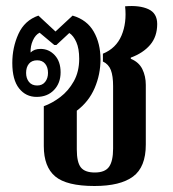

<svg xmlns="http://www.w3.org/2000/svg" viewBox="-20 -609 576 640"><path d="M295 11Q202 11 164 -21Q126 -53 126 -122V-255Q154 -265 181 -285.5Q208 -306 226 -338Q244 -370 244 -413Q244 -447 234.5 -468.5Q225 -490 211 -499L168 -459H161L112 -500Q98 -493 89.5 -474Q81 -455 82 -434Q94 -446 115 -446Q143 -446 162.5 -425Q182 -404 182 -368Q182 -332 160 -309Q138 -286 102 -286Q66 -286 43.5 -314.5Q21 -343 21 -399Q21 -451 41.5 -496Q62 -541 108 -557L165 -504L222 -557Q270 -543 292.5 -503.5Q315 -464 315 -411Q315 -361 295.5 -315.5Q276 -270 236 -240V-111Q236 -68 249.5 -51Q263 -34 296 -34Q330 -34 343.5 -53Q357 -72 357 -114V-322Q357 -356 349.5 -375.5Q342 -395 323 -404V-430Q367 -448 385 -490.5Q403 -533 397 -588Q445 -592 474.5 -578.5Q504 -565 504 -529Q504 -487 480.5 -459.5Q457 -432 416 -417V-413Q443 -402 454.5 -378.5Q466 -355 466 -326V-127Q466 -52 423.5 -20.5Q381 11 295 11ZM104 -324Q121 -324 130.5 -336Q140 -348 140 -366Q140 -385 130.5 -396.5Q121 -408 104 -408Q86 -408 76.5 -396.5Q67 -385 67 -366Q67 -348 76.5 -336Q86 -324 104 -324Z"/></svg>

Font: Noto Serif Thai Condensed SemiBold
Style: Regular
Weight: 600
Width: 3
Designer: Monotype Design Team
Foundry: Monotype Imaging Inc.
Version: Version 2.002; ttfautohint (v1.8.4.7-5d5b)